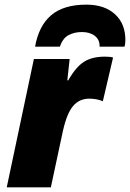

<svg xmlns="http://www.w3.org/2000/svg" viewBox="-20 -807 560 827"><path d="M126 -553H280L270 -461H274Q307 -519 342 -541Q377 -563 432 -563Q457 -563 467 -559L423 -371Q397 -382 364 -382Q322 -382 295 -350.5Q268 -319 251 -243L199 0H9ZM352 -787Q430 -787 475 -746Q520 -705 520 -635Q520 -616 516 -606H409Q410 -636 388.5 -652.5Q367 -669 333 -669Q300 -669 275 -655.5Q250 -642 238 -606H131Q147 -696 200.5 -741.5Q254 -787 352 -787Z"/></svg>

Font: Noto Sans Display Black
Style: Italic
Weight: 900
Italic angle: -12°
Designer: Monotype Design team
Foundry: Monotype Imaging Inc.
Version: Version 1.000